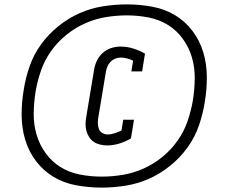

<svg xmlns="http://www.w3.org/2000/svg" viewBox="-20 -777 1040 874"><path d="M468 -115Q451 -115 435 -119Q419 -123 406.5 -131.5Q394 -140 385.5 -153.5Q377 -167 373 -182.5Q369 -198 369.5 -214.5Q370 -231 373 -247L408 -458Q411 -479 420.5 -499.5Q430 -520 447 -535.5Q464 -551 485.5 -558Q507 -565 528 -565Q559 -565 587 -556Q615 -547 640 -533L627 -452H578L586 -501Q573 -507 558.5 -511Q544 -515 529 -515Q517 -515 504.5 -510Q492 -505 483 -495.5Q474 -486 469 -474Q464 -462 462 -450L427 -239Q425 -226 425.5 -213Q426 -200 430.5 -189Q435 -178 446 -171.5Q457 -165 470 -165Q486 -165 502 -170.5Q518 -176 533 -183L541 -232H590L576 -147Q551 -132 523 -123.5Q495 -115 468 -115ZM442 77Q384 77 327 66.5Q270 56 223.5 28Q177 0 144 -43.5Q111 -87 95 -140Q79 -193 78.5 -251.5Q78 -310 88 -368Q96 -421 114.5 -474.5Q133 -528 166.5 -574.5Q200 -621 246 -658Q292 -695 343.5 -717.5Q395 -740 450 -748.5Q505 -757 558 -757Q616 -757 673 -746.5Q730 -736 776.5 -708Q823 -680 856 -636.5Q889 -593 905 -540Q921 -487 921.5 -428.5Q922 -370 912 -312Q904 -259 885.5 -205.5Q867 -152 833.5 -105.5Q800 -59 754 -22Q708 15 656.5 37.5Q605 60 550 68.5Q495 77 442 77ZM443 27Q490 27 538.5 19Q587 11 633 -9.5Q679 -30 719 -62.5Q759 -95 788.5 -137Q818 -179 834 -226Q850 -273 858 -320Q866 -370 866.5 -420Q867 -470 853.5 -516Q840 -562 812 -600.5Q784 -639 744.5 -663.5Q705 -688 656.5 -697.5Q608 -707 557 -707Q510 -707 461.5 -699Q413 -691 367 -670.5Q321 -650 281 -617.5Q241 -585 211.5 -543Q182 -501 166 -454Q150 -407 142 -360Q134 -310 133.5 -260Q133 -210 146.5 -164Q160 -118 188 -79.5Q216 -41 255.5 -16.5Q295 8 343.5 17.5Q392 27 443 27Z"/></svg>

Font: Iosevka QP Light
Style: Italic
Weight: 300
Italic angle: -9°
Designer: Belleve Invis
Foundry: Belleve Invis
Version: Version 20.0.0; ttfautohint (v1.8.4)